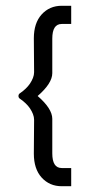

<svg xmlns="http://www.w3.org/2000/svg" viewBox="-20 -645 311 665"><path d="M110.4 -312.5Q161.1 -268.6 161.1 -233.4V-113.8Q161.1 -63 193.8 -63H226.6V0H193.8Q151.4 0 124 -30.3Q97.2 -60.1 97.2 -112.8L98.1 -230Q98.1 -239.7 94.2 -249.8Q90.3 -259.8 84 -269.3Q77.6 -278.8 68.8 -287.1Q60.1 -295.4 50.8 -301.8Q43.9 -305.7 43.9 -312.5Q43.9 -319.3 50.8 -323.2Q60.1 -329.6 68.8 -337.9Q77.6 -346.2 84 -355.7Q90.3 -365.2 94.2 -375.2Q98.1 -385.3 98.1 -395L97.2 -512.2Q97.2 -564.9 124 -594.7Q151.4 -625 193.8 -625H226.6V-562H193.8Q161.1 -562 161.1 -511.2V-391.6Q161.1 -356.4 110.4 -312.5Z"/></svg>

Font: DimaLatifi
Style: regular
Weight: 400
Designer: R.Balvardi
Foundry: Dima Software Group
Version: Version 1.00;January 29, 2019;FontCreator 11.5.0.2427 64-bit